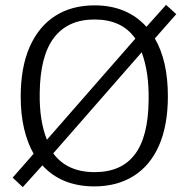

<svg xmlns="http://www.w3.org/2000/svg" viewBox="-20 -755 776 788"><path d="M73.5 13 32 -26 118 -124Q92.5 -168.5 78.8 -227.2Q65 -286 65 -358.5Q65 -479 101.8 -562.5Q138.5 -646 206.2 -689.5Q274 -733 368 -733Q435 -733 488.5 -710.8Q542 -688.5 581 -645L661.5 -735L703.5 -697L615.5 -597Q642 -552 655.5 -492.5Q669 -433 669 -360Q669 -241 632.8 -158.2Q596.5 -75.5 528.5 -32.8Q460.5 10 367 10Q299.5 10 245.8 -12Q192 -34 154 -76.5ZM368.5 -48.5Q478 -48.5 533.2 -121Q588.5 -193.5 590 -343.5Q591 -402 583.8 -451Q576.5 -500 561.5 -540.5L198.5 -125.5Q255.5 -48.5 368.5 -48.5ZM172.5 -181.5 535.5 -596.5Q507.5 -636.5 465.5 -655.8Q423.5 -675 368 -675Q258.5 -675 201.5 -600.2Q144.5 -525.5 143 -373Q142 -315.5 149.5 -267.8Q157 -220 172.5 -181.5Z"/></svg>

Font: Public Sans ExtraLight
Style: Regular
Weight: 250
Designer: The Public Sans Project Authors: Dan O. Williams and USWDS (Libre Franklin designed by Pablo Impallari and Rodrigo Fuenz
Version: Version 1.007